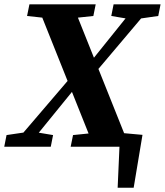

<svg xmlns="http://www.w3.org/2000/svg" viewBox="-31 -677 761 886"><path d="M465.3 0H573.7L522.7 -53.7L511.9 189.4H585.8L626.5 -54.7L475.4 -68.4L465.3 0ZM-11.4 0H203.3L213.9 -53.7L124 -68.7H100.9L-0.8 -53.7L-11.4 0ZM21.3 0H95.4L358.9 -324L317 -345.7L21.3 0ZM93.9 -603.3 231.5 -588.3H260.6L399.8 -603.3L410.6 -657H104.8L93.9 -603.3ZM402.1 0H566.7L304 -657H139.6L402.1 0ZM295.1 0H606L616.8 -53.7L482 -68.7H453.2L306 -53.7L295.1 0ZM355.8 -352.5 396.3 -327.2 675.1 -657H600.5L355.8 -352.5ZM482.5 -603.3 571.5 -588.3H594.8L699.3 -603.3L709.9 -657H493.2L482.5 -603.3Z"/></svg>

Font: Source Serif Variable
Style: Italic
Weight: 389
Italic angle: -12°
Designer: Frank Grießhammer
Foundry: Adobe Systems Incorporated
Version: Version 3.001;hotconv 1.0.111;makeotfexe 2.5.65597